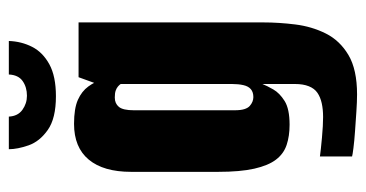

<svg xmlns="http://www.w3.org/2000/svg" viewBox="-212 -476 809 424"><g transform="rotate(-90 192.0 -264.5)"><path d="M195 120Q179 120 157 118.5Q135 117 113.5 115.5Q92 114 76.5 112Q61 110 58 109V38Q72 40 99.5 42.5Q127 45 145 45Q162 45 175.5 42Q189 39 198.5 32.5Q208 26 213 13.5Q218 1 218 -17V-89Q214 -79 206 -65Q198 -51 180.5 -40Q163 -29 128 -29Q103 -29 83.5 -35.5Q64 -42 51 -59Q38 -76 31 -107Q24 -138 24 -187V-379Q24 -440 51 -472.5Q78 -505 130 -505Q164 -505 183 -496.5Q202 -488 212.5 -473.5Q223 -459 230 -440L212 -437L233 -495H354V-87Q354 -53 349.5 -16.5Q345 20 329.5 51Q314 82 282 101Q250 120 195 120ZM189 -109Q200 -109 206.5 -114.5Q213 -120 215.5 -131Q218 -142 218 -156V-402Q216 -405 212.5 -408Q209 -411 203.5 -413Q198 -415 188 -415Q175 -415 167.5 -406Q160 -397 160 -373V-150Q160 -137 162.5 -129Q165 -121 169.5 -117Q174 -113 179 -111Q184 -109 189 -109ZM191 -545Q142 -545 116.5 -563Q91 -581 82.5 -605.5Q74 -630 74 -649H146Q147 -629 161 -619Q175 -609 192 -609Q211 -609 224.5 -618.5Q238 -628 239 -649H313Q312 -621 300 -597.5Q288 -574 261.5 -559.5Q235 -545 191 -545Z"/></g></svg>

Font: Alumni Sans ExtraBold
Style: Regular
Weight: 800
Designer: Robert E. Leuschke
Foundry: Robert E. Leuschke
Version: Version 1.018